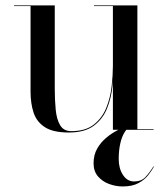

<svg xmlns="http://www.w3.org/2000/svg" viewBox="-20 -480 620 710"><path d="M234.5 10Q176 10 145.8 -9.8Q115.5 -29.5 104.2 -63.5Q93 -97.5 93 -141V-457.5H32V-460H182.5V-152Q182.5 -110 186 -74.2Q189.5 -38.5 202.5 -16.8Q215.5 5 243.5 5Q296.5 5 327.5 -19.8Q358.5 -44.5 373.5 -82.5Q388.5 -120.5 393 -162Q397.5 -203.5 397.5 -237L400 -242Q400 -206.5 396 -163.2Q392 -120 376.5 -80.5Q361 -41 327.5 -15.5Q294 10 234.5 10ZM397.5 0V-457.5H327.5V-460H488V-2.5H548V0ZM434 209.5Q408.5 209.5 383.8 200.5Q359 191.5 342.5 172.5Q326 153.5 326 123.5Q326 93.5 339 70.2Q352 47 372.8 29.5Q393.5 12 417.8 0Q442 -12 465 -19.5L467 -17Q451.5 -8.5 440.8 9Q430 26.5 424.5 51.8Q419 77 419 108.5Q419 143 434.8 167Q450.5 191 476 191Q502.5 191 518 174.5Q533.5 158 547.5 135L549 136.5Q541.5 150.5 528.2 167.5Q515 184.5 492.2 197Q469.5 209.5 434 209.5Z"/></svg>

Font: Bodoni Moda 72pt
Style: Regular
Weight: 400
Designer: Owen Earl
Foundry: indestructible type
Version: Version 2.005